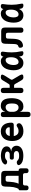

<svg xmlns="http://www.w3.org/2000/svg" viewBox="2005 -2605 790 4840"><g transform="rotate(-90 2400.0 -185.0)"><path d="M84 140Q53 140 38 124.5Q23 109 23 79V-78Q23 -94 31 -102.5Q39 -111 56 -111H58Q69 -129 81.5 -161.5Q94 -194 102 -237Q110 -280 112 -327L117 -456Q119 -504 141.5 -527Q164 -550 212 -550H419Q467 -550 490 -527Q513 -504 513 -456V-111H517Q547 -111 562 -96Q577 -81 577 -51V79Q577 109 562 124.5Q547 140 516 140Q486 140 470.5 124.5Q455 109 455 79V47Q455 24 443.5 12Q432 0 408 0H192Q168 0 156.5 12Q145 24 145 47V79Q145 109 129.5 124.5Q114 140 84 140ZM388 -391Q388 -416 376.5 -427Q365 -438 341 -438H288Q264 -438 253 -426.5Q242 -415 240 -391L237 -328Q233 -281 227 -238Q221 -195 210 -162Q199 -129 189 -111H388Z M687 -481Q712 -515 758.5 -534Q805 -553 868 -557Q881 -558 893.5 -558Q906 -558 918 -557Q966 -554 1005 -543.5Q1044 -533 1071.5 -515Q1099 -497 1114.5 -471.5Q1130 -446 1130 -413Q1130 -366 1096.5 -335.5Q1063 -305 1010 -302V-296Q1072 -293 1109 -256.5Q1146 -220 1146 -162Q1146 -124 1130 -94Q1114 -64 1085 -42Q1056 -20 1015.5 -7.5Q975 5 926 7Q910 8 893 8Q876 8 860 7Q792 4 743 -16.5Q694 -37 670 -75Q658 -92 657.5 -106.5Q657 -121 665.5 -132Q674 -143 691 -150Q708 -157 731 -157Q742 -157 750 -153.5Q758 -150 765 -145Q772 -140 779.5 -133Q787 -126 795 -121Q806 -111 822 -106Q838 -101 860 -99Q876 -98 893 -98Q910 -98 926 -99Q966 -102 989.5 -118Q1013 -134 1013 -165Q1013 -195 989.5 -213Q966 -231 926 -231H848Q822 -231 809 -243.5Q796 -256 796 -282Q796 -309 809 -321.5Q822 -334 848 -334H921Q958 -334 979 -350Q1000 -366 1000 -393Q1000 -421 978 -435.5Q956 -450 918 -453Q906 -454 893.5 -454Q881 -454 868 -453Q849 -451 835 -447.5Q821 -444 812 -436Q802 -430 794.5 -424Q787 -418 779.5 -412.5Q772 -407 764 -403.5Q756 -400 746 -400Q722 -400 705.5 -407Q689 -414 681 -425Q673 -436 674 -451Q675 -466 687 -481Z M1660 -161Q1685 -161 1699.5 -141.5Q1714 -122 1714 -97Q1714 -83 1708 -71Q1702 -59 1685 -44Q1670 -31 1652 -21Q1634 -11 1612 -4Q1590 3 1564.5 6.5Q1539 10 1509 10Q1448 10 1402.5 -11.5Q1357 -33 1326.5 -70.5Q1296 -108 1280.5 -159.5Q1265 -211 1265 -271Q1265 -326 1278 -378.5Q1291 -431 1320 -471.5Q1349 -512 1395.5 -536Q1442 -560 1509 -560Q1570 -560 1611.5 -538Q1653 -516 1679 -479Q1705 -442 1716.5 -393.5Q1728 -345 1728 -293Q1728 -264 1713.5 -248.5Q1699 -233 1671 -233H1390Q1396 -200 1408 -177Q1420 -154 1436.5 -139.5Q1453 -125 1473 -118.5Q1493 -112 1515 -112Q1551 -112 1580.5 -123.5Q1610 -135 1623 -146Q1633 -154 1641.5 -157.5Q1650 -161 1660 -161ZM1391 -334H1599Q1605 -334 1608.5 -338Q1612 -342 1612 -354Q1612 -370 1605.5 -385Q1599 -400 1585.5 -412Q1572 -424 1553 -431Q1534 -438 1509 -438Q1484 -438 1464.5 -430.5Q1445 -423 1430 -409.5Q1415 -396 1405.5 -377Q1396 -358 1391 -334Z M1934 -560Q1967 -560 1984 -544Q2001 -528 2001 -495V-444Q2009 -468 2021.5 -489.5Q2034 -511 2052 -526.5Q2070 -542 2095 -551Q2120 -560 2154 -560Q2211 -560 2248.5 -538Q2286 -516 2307 -478.5Q2328 -441 2336.5 -390Q2345 -339 2345 -281Q2345 -231 2335.5 -179Q2326 -127 2302.5 -85Q2279 -43 2237.5 -16.5Q2196 10 2131 10Q2081 10 2045 -17.5Q2009 -45 2001 -92V124Q2001 157 1985 173.5Q1969 190 1935 190Q1901 190 1885 173.5Q1869 157 1869 124V-495Q1869 -528 1884.5 -544Q1900 -560 1934 -560ZM2117 -438Q2094 -438 2072.5 -428.5Q2051 -419 2035.5 -402Q2020 -385 2010.5 -361.5Q2001 -338 2001 -310V-249Q2001 -223 2008.5 -198.5Q2016 -174 2030 -154.5Q2044 -135 2064 -123.5Q2084 -112 2108 -112Q2142 -112 2162.5 -127Q2183 -142 2194 -166.5Q2205 -191 2208.5 -221Q2212 -251 2212 -280Q2212 -309 2208.5 -337.5Q2205 -366 2194.5 -388.5Q2184 -411 2165 -424.5Q2146 -438 2117 -438Z M2540 10Q2506 10 2490 -6.5Q2474 -23 2474 -56V-494Q2474 -527 2490 -543.5Q2506 -560 2540 -560Q2573 -560 2589.5 -543.5Q2606 -527 2606 -494V-336H2666Q2678 -336 2686.5 -341Q2695 -346 2701 -357L2799 -517Q2812 -539 2830.5 -549.5Q2849 -560 2873 -560Q2924 -560 2935.5 -539Q2947 -518 2921 -475L2815 -303Q2809 -293 2809 -283Q2809 -273 2815 -263L2925 -77Q2950 -33 2937.5 -11.5Q2925 10 2874 10Q2849 10 2830.5 -1Q2812 -12 2799 -34L2700 -204Q2695 -214 2686 -219.5Q2677 -225 2665 -225H2606V-56Q2606 -23 2589.5 -6.5Q2573 10 2540 10Z M3234 10Q3198 10 3164.5 -3.5Q3131 -17 3105.5 -46Q3080 -75 3064.5 -121.5Q3049 -168 3049 -234Q3049 -301 3063.5 -361Q3078 -421 3107 -465Q3136 -509 3179 -534.5Q3222 -560 3279 -560Q3326 -560 3355 -537Q3378 -519 3393 -493Q3394 -497 3394 -501Q3399 -531 3417.5 -545.5Q3436 -560 3466 -560Q3497 -560 3509 -545.5Q3521 -531 3517 -501Q3509 -446 3504 -392Q3499 -338 3499.5 -283.5Q3500 -229 3506 -171Q3512 -113 3526 -48Q3533 -18 3523.5 -4Q3514 10 3483 10Q3452 10 3431 -4Q3410 -18 3404 -48Q3398 -74 3394 -99Q3389 -89 3383 -79Q3360 -37 3323 -13.5Q3286 10 3234 10ZM3259 -112Q3281 -112 3302.5 -123.5Q3324 -135 3340.5 -158.5Q3357 -182 3367 -217Q3377 -252 3377 -299Q3377 -326 3374.5 -351.5Q3372 -377 3364 -396Q3356 -415 3342 -426.5Q3328 -438 3305 -438Q3276 -438 3253.5 -422Q3231 -406 3214.5 -378Q3198 -350 3189.5 -313Q3181 -276 3181 -234Q3181 -179 3200 -145.5Q3219 -112 3259 -112Z M3717 -456Q3719 -504 3742 -527Q3765 -550 3813 -550H4032Q4080 -550 4103 -527Q4126 -504 4126 -456V-56Q4126 -23 4109.5 -6.5Q4093 10 4060 10Q4026 10 4010 -6.5Q3994 -23 3994 -56V-384Q3994 -408 3982.5 -419.5Q3971 -431 3947 -431H3895Q3871 -431 3859.5 -419Q3848 -407 3847 -384L3842 -237Q3840 -189 3831.5 -149.5Q3823 -110 3806 -80Q3789 -50 3761 -30.5Q3733 -11 3693 -3Q3657 6 3636.5 -12.5Q3616 -31 3616 -72Q3616 -92 3625.5 -102.5Q3635 -113 3659 -120Q3676 -126 3686 -136.5Q3696 -147 3701.5 -162.5Q3707 -178 3708.5 -197Q3710 -216 3711 -237Z M4434 10Q4398 10 4364.5 -3.5Q4331 -17 4305.5 -46Q4280 -75 4264.5 -121.5Q4249 -168 4249 -234Q4249 -301 4263.5 -361Q4278 -421 4307 -465Q4336 -509 4379 -534.5Q4422 -560 4479 -560Q4526 -560 4555 -537Q4578 -519 4593 -493Q4594 -497 4594 -501Q4599 -531 4617.5 -545.5Q4636 -560 4666 -560Q4697 -560 4709 -545.5Q4721 -531 4717 -501Q4709 -446 4704 -392Q4699 -338 4699.5 -283.5Q4700 -229 4706 -171Q4712 -113 4726 -48Q4733 -18 4723.5 -4Q4714 10 4683 10Q4652 10 4631 -4Q4610 -18 4604 -48Q4598 -74 4594 -99Q4589 -89 4583 -79Q4560 -37 4523 -13.5Q4486 10 4434 10ZM4459 -112Q4481 -112 4502.5 -123.5Q4524 -135 4540.5 -158.5Q4557 -182 4567 -217Q4577 -252 4577 -299Q4577 -326 4574.5 -351.5Q4572 -377 4564 -396Q4556 -415 4542 -426.5Q4528 -438 4505 -438Q4476 -438 4453.5 -422Q4431 -406 4414.5 -378Q4398 -350 4389.5 -313Q4381 -276 4381 -234Q4381 -179 4400 -145.5Q4419 -112 4459 -112Z"/></g></svg>

Font: Maple Mono NL
Style: Bold
Weight: 700
Monospace: yes
Designer: subframe7536
Version: Version 7.000